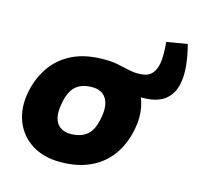

<svg xmlns="http://www.w3.org/2000/svg" viewBox="-104 -811 951 927"><g transform="rotate(15 372.0 -347.0)"><path d="M577.8 -394Q557.8 -394 536.8 -397.5Q515.7 -401 497.6 -406.5L357.3 -525.3Q392.7 -525.3 422.2 -519.3Q451.7 -513.3 477.7 -507.3Q503.7 -501.3 527.7 -501.3Q549.3 -501.3 567.5 -506.6Q585.7 -511.9 599.2 -528.2Q612.6 -544.5 619.1 -575.8Q623.1 -596.8 622.9 -625.5Q622.7 -654.3 619.7 -684.2L722.9 -701.6Q736.4 -650.1 741.9 -599.9Q747.4 -549.7 738.9 -507.8Q728.4 -454.4 689.8 -424.2Q651.1 -394 577.8 -394ZM274.8 8.5Q189.5 8.5 130.8 -29.8Q72.1 -68 47.7 -132.8Q23.2 -197.5 38.7 -278Q52.7 -349 90.9 -404.9Q129.1 -460.9 193.8 -493.1Q258.4 -525.3 352.3 -525.3Q418.7 -525.3 467.4 -502.3Q516.1 -479.3 545.3 -439.3Q574.5 -399.3 584.3 -347.8Q594 -296.3 582.5 -238.9Q568 -162.5 528.1 -106.7Q488.1 -51 424.5 -21.3Q360.8 8.5 274.8 8.5ZM287.8 -135.5Q337.5 -135.5 368.6 -160.2Q399.7 -184.8 411.2 -246.9Q419.7 -287.9 413.4 -317.8Q407.2 -347.6 386.8 -364.2Q366.5 -380.8 331.3 -380.8Q279.6 -380.8 250 -354.7Q220.4 -328.5 209.4 -268.5Q200.4 -222.4 208.2 -192.8Q216 -163.2 237.1 -149.3Q258.2 -135.5 287.8 -135.5Z"/></g></svg>

Font: REM Medium
Style: Italic
Weight: 500
Italic angle: -11°
Designer: Octavio Pardo
Foundry: Ashler Design
Version: Version 1.005;gftools[0.9.28]